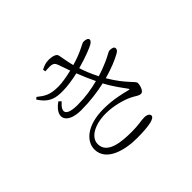

<svg xmlns="http://www.w3.org/2000/svg" viewBox="-175 -1046 1351 1351"><g transform="rotate(-45 500.0 -371.0)"><path d="M689 -238C640 -250 568 -269 473 -269C306 -269 226 -191 226 -112C226 6 375 44 493 44C626 44 679 28 679 3C679 -12 661 -24 634 -24C599 -24 572 -14 501 -14C402 -14 269 -24 269 -122C269 -190 353 -235 461 -235C544 -235 624 -209 662 -191C698 -174 713 -157 736 -157C758 -157 773 -200 773 -226C773 -249 715 -278 637 -410C716 -432 777 -458 815 -480C832 -490 836 -499 836 -509C836 -524 819 -530 797 -530C779 -530 772 -518 717 -494C688 -481 652 -467 612 -455C586 -505 568 -552 555 -592C639 -615 711 -644 730 -656C743 -665 750 -673 750 -682C749 -698 727 -703 708 -703C691 -703 650 -668 541 -637C530 -677 524 -718 517 -754C513 -779 475 -786 443 -786C416 -786 395 -779 367 -764L371 -745C386 -746 401 -747 418 -747C449 -746 459 -735 467 -713L498 -625C449 -613 394 -604 359 -604C277 -604 247 -624 199 -662L185 -650C239 -565 296 -560 359 -560C407 -560 462 -569 515 -581C534 -532 554 -486 574 -445C510 -428 439 -417 366 -417C250 -417 238 -459 303 -515L286 -531C180 -457 216 -373 356 -373C445 -373 526 -384 596 -400C635 -326 679 -272 696 -247C703 -237 703 -234 689 -238Z"/></g></svg>

Font: Noto Serif CJK HK Light
Style: Regular
Weight: 300
Designer: Ryoko NISHIZUKA 西塚涼子 (kana & ideographs); Frank Grießhammer (Latin, Greek & Cyrillic); Wenlong ZHANG 张文龙 (bopomofo); San
Foundry: Adobe
Version: Version 2.001;hotconv 1.1.0;makeotfexe 2.6.0